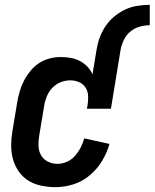

<svg xmlns="http://www.w3.org/2000/svg" viewBox="-20 -763 637 791"><path d="M378 -559Q382 -584 391 -608.5Q400 -633 415 -655.5Q430 -678 451.5 -695.5Q473 -713 496.5 -724Q520 -735 546 -739Q572 -743 597 -743V-659Q576 -659 555 -653Q534 -647 517 -633Q500 -619 490.5 -599Q481 -579 477 -559ZM209 8Q179 8 150 2Q121 -4 97.5 -18.5Q74 -33 58 -55.5Q42 -78 34 -105.5Q26 -133 26 -162.5Q26 -192 31 -222L51 -342Q55 -365 61.5 -387.5Q68 -410 79 -431Q90 -452 105.5 -471Q121 -490 141 -503Q161 -516 184 -522Q207 -528 230 -528Q251 -528 271 -524.5Q291 -521 308.5 -512Q326 -503 339.5 -489Q353 -475 361 -457L378 -559H477L437 -315H338L341 -331Q344 -350 343 -368.5Q342 -387 332.5 -402Q323 -417 306 -424.5Q289 -432 270 -432Q250 -432 230.5 -424.5Q211 -417 196 -401.5Q181 -386 173 -366.5Q165 -347 162 -327L142 -207Q138 -185 138.5 -163.5Q139 -142 148.5 -124.5Q158 -107 176.5 -97.5Q195 -88 217 -88Q236 -88 255.5 -96.5Q275 -105 289 -121Q303 -137 312.5 -155.5Q322 -174 327 -193L431 -170Q421 -134 400.5 -100Q380 -66 349.5 -40.5Q319 -15 282 -3.5Q245 8 209 8Z"/></svg>

Font: Iosevka Term Curly
Style: Bold Italic
Weight: 700
Italic angle: -9°
Designer: Belleve Invis
Foundry: Belleve Invis
Version: Version 32.3.0